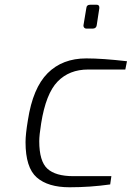

<svg xmlns="http://www.w3.org/2000/svg" viewBox="-20 -786 557 812"><path d="M88 -185Q88 -218 98 -278Q119 -414 181.5 -476.5Q244 -539 345 -539Q413 -539 517 -527L510 -492H353Q273 -492 223.5 -441Q174 -390 154 -264Q146 -214 146 -189Q146 -104 180.5 -72.5Q215 -41 290 -41H451L446 -6Q362 6 274 6Q183 6 135.5 -35.5Q88 -77 88 -185ZM333 -677V-679L345 -751Q346 -766 362 -766H388Q400 -766 400 -755V-751L389 -679Q388 -672 383.5 -668.5Q379 -665 372 -665H345Q340 -665 336.5 -668.5Q333 -672 333 -677Z"/></svg>

Font: Exo Light
Style: Italic
Weight: 300
Italic angle: -9°
Designer: Natanael Gama
Foundry: Natanael Gama
Version: Version 1.500; ttfautohint (v1.6)